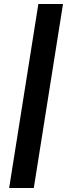

<svg xmlns="http://www.w3.org/2000/svg" viewBox="-20 -835 337 966"><path d="M173 -815H297L150 111H26Z"/></svg>

Font: Bitter ExtraBold
Style: Italic
Weight: 800
Italic angle: -9°
Designer: Sol Matas, and Bitter project Authors
Foundry: Sol Matas
Version: Version 2.001